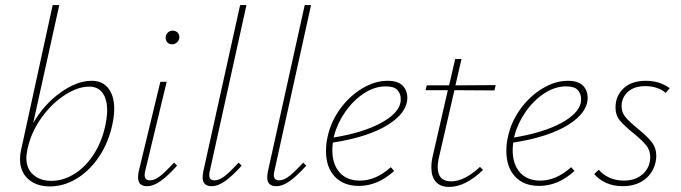

<svg xmlns="http://www.w3.org/2000/svg" viewBox="-20 -731 2689 758"><path d="M431 -301Q431 -268 420 -224Q403 -157 366 -105Q329 -53 279.5 -24Q230 5 177 5Q124 5 91.5 -24Q59 -53 59 -103Q59 -122 63 -138L188 -711H214L111 -245Q153 -318 218 -365Q283 -412 342 -412Q385 -412 408 -382Q431 -352 431 -301ZM403 -295Q403 -339 385 -364Q367 -389 332 -389Q288 -389 237 -356.5Q186 -324 145.5 -268.5Q105 -213 90 -149L88 -140Q84 -118 84 -108Q84 -65 111.5 -41Q139 -17 183 -17Q227 -17 269 -41.5Q311 -66 343.5 -112Q376 -158 392 -219Q403 -263 403 -295Z M525 -31Q525 -43 528 -56L613 -408H638L554 -59Q551 -49 551 -40Q551 -19 572 -19Q591 -19 613 -36.5Q635 -54 667 -89L679 -77Q643 -37 614.5 -16.5Q586 4 560 4Q525 4 525 -31ZM634 -582Q634 -594 642 -602Q650 -610 662 -610Q674 -610 681.5 -602Q689 -594 688 -581Q686 -570 678 -563Q670 -556 660 -556Q648 -556 641 -563.5Q634 -571 634 -582Z M780 -31Q780 -41 783 -56L928 -711H953L809 -59Q806 -49 806 -40Q806 -19 827 -19Q846 -19 868 -36.5Q890 -54 922 -89L934 -77Q898 -37 869.5 -16.5Q841 4 815 4Q780 4 780 -31Z M1035 -31Q1035 -41 1038 -56L1183 -711H1208L1064 -59Q1061 -49 1061 -40Q1061 -19 1082 -19Q1101 -19 1123 -36.5Q1145 -54 1177 -89L1189 -77Q1153 -37 1124.5 -16.5Q1096 4 1070 4Q1035 4 1035 -31Z M1588 -345Q1588 -286 1511 -238Q1434 -190 1294 -168Q1292 -148 1292 -138Q1292 -83 1320.5 -50.5Q1349 -18 1401 -18Q1464 -18 1523 -71L1536 -56Q1471 3 1397 3Q1336 3 1301.5 -34Q1267 -71 1267 -135Q1267 -165 1274 -194Q1287 -252 1323.5 -302Q1360 -352 1410 -382Q1460 -412 1510 -412Q1551 -412 1569.5 -393Q1588 -374 1588 -345ZM1562 -341Q1562 -361 1549 -375.5Q1536 -390 1503 -390Q1459 -390 1417 -362.5Q1375 -335 1343.5 -290Q1312 -245 1299 -195L1297 -188Q1412 -207 1482 -244.5Q1552 -282 1561 -326Q1562 -330 1562 -341Z M1714 -114Q1708 -90 1708 -72Q1708 -15 1761 -15Q1813 -15 1875 -72L1887 -60Q1817 7 1753 7Q1719 7 1701 -13Q1683 -33 1683 -69Q1683 -93 1688 -113L1748 -375H1660L1665 -394H1753L1777 -498H1802L1778 -394L1937 -395L1932 -374L1774 -375Z M2300 -345Q2300 -286 2223 -238Q2146 -190 2006 -168Q2004 -148 2004 -138Q2004 -83 2032.5 -50.5Q2061 -18 2113 -18Q2176 -18 2235 -71L2248 -56Q2183 3 2109 3Q2048 3 2013.5 -34Q1979 -71 1979 -135Q1979 -165 1986 -194Q1999 -252 2035.5 -302Q2072 -352 2122 -382Q2172 -412 2222 -412Q2263 -412 2281.5 -393Q2300 -374 2300 -345ZM2274 -341Q2274 -361 2261 -375.5Q2248 -390 2215 -390Q2171 -390 2129 -362.5Q2087 -335 2055.5 -290Q2024 -245 2011 -195L2009 -188Q2124 -207 2194 -244.5Q2264 -282 2273 -326Q2274 -330 2274 -341Z M2326 -44 2344 -61Q2359 -42 2385 -30Q2411 -18 2442 -18Q2490 -18 2518.5 -44.5Q2547 -71 2547 -111Q2547 -138 2531 -157.5Q2515 -177 2481 -205Q2445 -234 2427.5 -255Q2410 -276 2410 -307Q2410 -352 2441.5 -382Q2473 -412 2530 -412Q2584 -412 2624 -383L2608 -364Q2596 -376 2574.5 -383.5Q2553 -391 2527 -391Q2490 -391 2466.5 -374.5Q2443 -358 2436 -330Q2434 -324 2434 -312Q2434 -287 2449.5 -268.5Q2465 -250 2498 -223Q2535 -193 2553 -170Q2571 -147 2571 -115Q2571 -104 2568 -90Q2558 -47 2524 -21.5Q2490 4 2438 4Q2401 4 2372 -9.5Q2343 -23 2326 -44Z"/></svg>

Font: Ysabeau Extralight
Style: Italic
Weight: 200
Italic angle: -12°
Designer: Christian Thalmann (Catharsis Fonts)
Version: Version 0.003